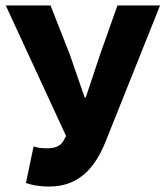

<svg xmlns="http://www.w3.org/2000/svg" viewBox="-20 -671 606 703"><path d="M160 12C264 12 325 -50 366 -151L566 -651H410L347 -473L294 -314H290L235 -473L165 -651H1L222 -173L212 -155C201 -135 179 -128 153 -128C126 -128 114 -131 103 -135L75 -1C95 6 122 12 160 12Z"/></svg>

Font: Source Sans Pro
Style: Bold
Weight: 700
Designer: Paul D. Hunt
Foundry: Adobe Systems Incorporated
Version: Version 3.006;hotconv 1.0.111;makeotfexe 2.5.65597